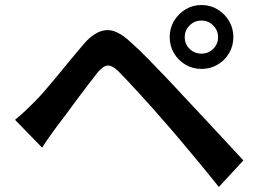

<svg xmlns="http://www.w3.org/2000/svg" viewBox="-20 -757 1040 766"><path d="M717 -609Q717 -581 736.5 -562Q756 -543 784 -543Q811 -543 830.5 -562Q850 -581 850 -609Q850 -636 830.5 -655.5Q811 -675 784 -675Q756 -675 736.5 -655.5Q717 -636 717 -609ZM657 -609Q657 -644 674 -673Q691 -702 720 -719.5Q749 -737 784 -737Q819 -737 848 -719.5Q877 -702 894 -673Q911 -644 911 -609Q911 -574 894 -545Q877 -516 848 -499Q819 -482 784 -482Q749 -482 720 -499Q691 -516 674 -545Q657 -574 657 -609ZM40 -279Q62 -297 79.5 -313.5Q97 -330 119 -352Q137 -370 159.5 -396Q182 -422 208 -453.5Q234 -485 261 -518Q288 -551 313 -580Q356 -631 400.5 -636.5Q445 -642 501 -589Q535 -559 570.5 -522.5Q606 -486 641 -449.5Q676 -413 705 -381Q739 -345 781.5 -299.5Q824 -254 868.5 -206Q913 -158 951 -117L853 -11Q819 -54 781 -100Q743 -146 706 -190Q669 -234 639 -268Q617 -294 590.5 -323.5Q564 -353 538 -381.5Q512 -410 489.5 -434Q467 -458 453 -472Q427 -497 409 -495.5Q391 -494 368 -466Q352 -446 331.5 -419Q311 -392 289 -362.5Q267 -333 246.5 -305Q226 -277 210 -257Q194 -235 177 -211Q160 -187 148 -168Z"/></svg>

Font: Noto Sans SC Thin SemiBold
Style: Regular
Weight: 600
Version: Version 2.004-H2;hotconv 1.0.118;makeotfexe 2.5.65603